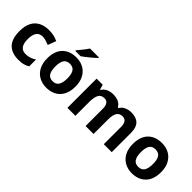

<svg xmlns="http://www.w3.org/2000/svg" viewBox="98 -1647 2539 2539"><g transform="rotate(45 1367.0 -378.0)"><path d="M300 10Q178 10 111.5 -57.5Q45 -125 45 -270Q45 -370 79 -433Q113 -496 173.5 -526Q234 -556 313 -556Q369 -556 410.5 -545Q452 -534 483 -519L439 -404Q404 -418 373.5 -427Q343 -436 313 -436Q197 -436 197 -271Q197 -189 227.5 -150Q258 -111 313 -111Q360 -111 396 -123.5Q432 -136 466 -158V-31Q432 -9 394.5 0.5Q357 10 300 10Z M1088 -274Q1088 -138 1016.5 -64Q945 10 822 10Q746 10 686.5 -23Q627 -56 593 -119.5Q559 -183 559 -274Q559 -410 630 -483Q701 -556 825 -556Q902 -556 961 -523Q1020 -490 1054 -427.5Q1088 -365 1088 -274ZM711 -274Q711 -193 737.5 -151.5Q764 -110 824 -110Q883 -110 909.5 -151.5Q936 -193 936 -274Q936 -355 909.5 -395.5Q883 -436 823 -436Q764 -436 737.5 -395.5Q711 -355 711 -274ZM1035 -756Q1021 -742 998 -722Q975 -702 948.5 -680Q922 -658 896.5 -638.5Q871 -619 852 -606H753V-619Q769 -638 790.5 -663.5Q812 -689 833 -716.5Q854 -744 868 -766H1035Z M1852 -556Q1945 -556 1992.5 -508.5Q2040 -461 2040 -356V0H1891V-319Q1891 -437 1809 -437Q1750 -437 1725 -395Q1700 -353 1700 -274V0H1551V-319Q1551 -437 1469 -437Q1407 -437 1383.5 -390.5Q1360 -344 1360 -257V0H1211V-546H1325L1345 -476H1353Q1378 -518 1421.5 -537Q1465 -556 1512 -556Q1572 -556 1614 -536.5Q1656 -517 1678 -476H1691Q1716 -518 1760.5 -537Q1805 -556 1852 -556Z M2689 -274Q2689 -138 2617.5 -64Q2546 10 2423 10Q2347 10 2287.5 -23Q2228 -56 2194 -119.5Q2160 -183 2160 -274Q2160 -410 2231 -483Q2302 -556 2426 -556Q2503 -556 2562 -523Q2621 -490 2655 -427.5Q2689 -365 2689 -274ZM2312 -274Q2312 -193 2338.5 -151.5Q2365 -110 2425 -110Q2484 -110 2510.5 -151.5Q2537 -193 2537 -274Q2537 -355 2510.5 -395.5Q2484 -436 2424 -436Q2365 -436 2338.5 -395.5Q2312 -355 2312 -274Z"/></g></svg>

Font: Noto Sans Kayah Li
Style: Bold
Weight: 700
Designer: Monotype Design Team, Sérgio Martins
Foundry: Monotype Imaging Inc.
Version: Version 2.002; ttfautohint (v1.8.4.7-5d5b)